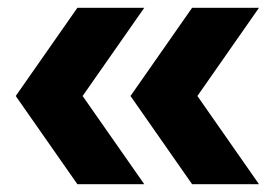

<svg xmlns="http://www.w3.org/2000/svg" viewBox="-20 -494 698 488"><path d="M176.7 -25.8 20 -250 176.7 -474.2H346.7L190 -250L346.7 -25.8ZM468.3 -25.8 311.7 -250 468.3 -474.2H638.3L481.7 -250L638.3 -25.8Z"/></svg>

Font: Funnel Display ExtraBold
Style: Regular
Weight: 800
Designer: NORD ID, Kristian Moeller
Foundry: Dicotype
Version: Version 1.000